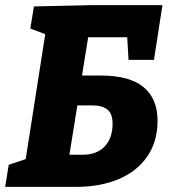

<svg xmlns="http://www.w3.org/2000/svg" viewBox="-29 -727 668 747"><path d="M365 -433Q475 -433 529.5 -388Q584 -343 584 -257Q584 -177 544.5 -119Q505 -61 433.5 -30.5Q362 0 268 0H-9L5 -86L71 -108L147 -594L89 -616L103 -702L328 -707H603L570 -494H471L466 -582H314L290 -433ZM293 -125Q348 -125 378.5 -157.5Q409 -190 409 -246Q409 -285 388.5 -301Q368 -317 330 -317H272L241 -125Z"/></svg>

Font: Bitter Pro ExtraBold
Style: Italic
Weight: 800
Italic angle: -9°
Designer: Sol Matas, and Bitter project Authors
Foundry: Sol Matas
Version: Version 1.010